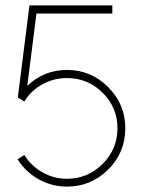

<svg xmlns="http://www.w3.org/2000/svg" viewBox="-20 -680 527 711"><path d="M228 11Q171 11 122.5 -16.5Q74 -44 45 -90L70 -106Q95 -66 137 -42Q179 -18 228 -18Q305 -18 360 -73Q415 -128 415 -205Q415 -282 360 -336.5Q305 -391 228 -391Q179 -391 136.5 -367.5Q94 -344 70 -304L46 -319L89 -660H396V-630H115L81 -362Q143 -421 228 -421Q317 -421 380.5 -357.5Q444 -294 444 -205Q444 -115 380.5 -52Q317 11 228 11Z"/></svg>

Font: Human Sans ExtraLight
Style: Regular
Weight: 200
Designer: Tim Radville
Foundry: Continuum
Version: Version 1.000;FEAKit 1.0